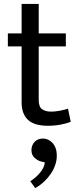

<svg xmlns="http://www.w3.org/2000/svg" viewBox="-20 -640 404 977"><path d="M315 -404H177V-131Q177 -96 194.5 -84Q212 -72 240 -72Q260 -72 284 -76.5Q308 -81 326 -87L340 -20Q320 -12 289 -6Q258 0 224 0Q154 0 122 -30.5Q90 -61 90 -119V-404H20V-470H90V-620H177V-470H315ZM190 182Q175 179 157.5 164.5Q140 150 140 124Q140 100 155.5 82.5Q171 65 199 65Q211 65 223 70Q235 75 245.5 85.5Q256 96 262.5 112.5Q269 129 269 153Q269 176 261 199.5Q253 223 238 245Q223 267 203 285.5Q183 304 159 317L134 282Q162 265 184 238.5Q206 212 208 186Z"/></svg>

Font: Ek Mukta
Style: Regular
Weight: 400
Designer: Girish Dalvi and Yashodeep Gholap
Foundry: Ek Type
Version: Version 2.538;PS 1.001;hotconv 16.6.51;makeotf.lib2.5.65220;